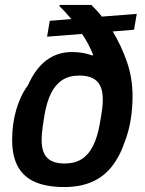

<svg xmlns="http://www.w3.org/2000/svg" viewBox="-20 -743 584 775"><path d="M239 12Q169 12 122.5 -8Q76 -28 52.5 -70Q29 -112 29 -179Q29 -243 45.5 -300Q62 -357 93 -399Q108 -433 127 -458.5Q146 -484 168.5 -500.5Q191 -517 216.5 -525Q242 -533 270 -533Q293 -533 313.5 -529.5Q334 -526 353 -519L356 -522Q347 -544 336 -565Q325 -586 311 -606L170 -595L181 -659L268 -666Q256 -680 244 -693.5Q232 -707 219 -719L222 -723H349Q358 -714 370.5 -700.5Q383 -687 391 -676L532 -687L521 -623L435 -616Q469 -560 492 -494.5Q515 -429 515 -355Q515 -306 507.5 -259.5Q500 -213 484 -172Q464 -112 431 -70.5Q398 -29 350.5 -8.5Q303 12 239 12ZM241 -83Q282 -83 310 -101Q338 -119 355.5 -154Q373 -189 382 -239Q386 -261 388.5 -276.5Q391 -292 392.5 -303.5Q394 -315 394.5 -324Q395 -333 395 -341Q395 -374 385 -395.5Q375 -417 354 -427.5Q333 -438 300 -438Q259 -438 231 -419.5Q203 -401 186 -366.5Q169 -332 160 -281Q155 -252 152.5 -233Q150 -214 149 -201.5Q148 -189 148 -178Q148 -146 157.5 -125Q167 -104 187.5 -93.5Q208 -83 241 -83Z"/></svg>

Font: Archivo SemiCondensed SemiBold
Style: Italic
Weight: 600
Width: 4
Italic angle: -10°
Designer: Hector Gatti
Foundry: Omnibus-Type
Version: Version 2.001